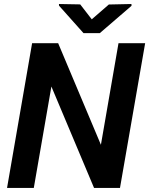

<svg xmlns="http://www.w3.org/2000/svg" viewBox="-20 -923 733 943"><path d="M692.9 -710.9 569.3 0H441.9L232.4 -498L146 0H14.6L137.7 -710.9H265.6L475.6 -211.9L562 -710.9ZM374 -901.4 430.7 -828.1 514.6 -900.9 625.5 -903.3 626 -894.5 470.2 -760.3H390.1L270 -895L269.5 -903.3Z"/></svg>

Font: Roboto SemiBold
Style: Italic
Weight: 600
Designer: Christian Robertson
Foundry: Google
Version: Version 3.009; 2024